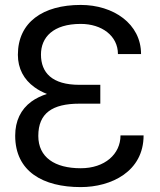

<svg xmlns="http://www.w3.org/2000/svg" viewBox="-20 -741 644 771"><path d="M382.8 -400.4H298.8C189 -400.4 144.5 -449.2 144.5 -522C144.5 -590.8 192.9 -645 304.2 -645C388.7 -645 453.6 -597.2 453.6 -523.9H546.4C546.4 -645.5 435.5 -721.2 304.2 -721.2C151.9 -721.2 51.8 -651.4 51.8 -521C51.8 -465.8 75.7 -421.4 118.7 -390.6C133.3 -379.9 149.9 -371.1 168.5 -363.8C144.5 -356 123.5 -345.7 106 -333C63.5 -301.8 41 -255.4 41 -196.3C41 -51.8 153.3 10.3 304.2 10.3C426.8 10.3 556.6 -52.2 556.6 -197.3H463.9C463.9 -122.1 400.9 -65.4 304.2 -65.4C199.7 -65.4 133.8 -109.4 133.8 -195.3C133.8 -286.6 190.4 -324.7 298.8 -324.7H382.8Z"/></svg>

Font: Bert Sans
Style: Regular
Weight: 400
Designer: Christian Robertson (Google), Cristiano Sobral
Foundry: Google, Cristiano Sobral
Version: Version 3.101